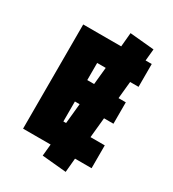

<svg xmlns="http://www.w3.org/2000/svg" viewBox="-218 -947 1051 1165"><g transform="rotate(30 308.0 -365.0)"><path d="M533 -450V-300H467L453 -160H553V0H437L428 98L258 82L266 0H73V-730H339L348 -828L518 -812L510 -730H553V-570H494L482 -450ZM311 -450 323 -570H263V-450ZM282 -160 296 -300H263V-160Z"/></g></svg>

Font: Mplus 1p Black
Style: Regular
Weight: 900
Version: Version 1.061